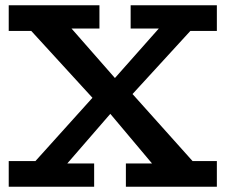

<svg xmlns="http://www.w3.org/2000/svg" viewBox="-20 -706 853 726"><path d="M564 -77 374 -303H360L79 -610H240L447 -374H460L726 -77ZM13 0V-97H144L148 -88H336V0ZM456 0V-88H664L669 -97H800V0ZM96 -77 369 -380 388 -381 591 -610H719L445 -311L427 -310L225 -77ZM13 -589V-686H356V-598H145L141 -589ZM474 -598V-686H800V-589H671L667 -598Z"/></svg>

Font: BioRhyme SemiBold
Style: Regular
Weight: 600
Designer: Aoife Mooney
Foundry: Aoife Mooney Type
Version: Version 1.600;gftools[0.9.33]